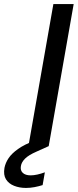

<svg xmlns="http://www.w3.org/2000/svg" viewBox="-111 -720 383 946"><path d="M29 0 152 -700H252L129 0ZM17 206Q-15 206 -41.5 195.5Q-68 185 -81.5 163.5Q-95 142 -89 107Q-84 82 -68.5 59Q-53 36 -22 14Q9 -8 59 -27L113 -49L129 0L69 27Q30 44 12.5 61.5Q-5 79 -8 98Q-12 119 1 131.5Q14 144 40 144Q55 144 73 140Q91 136 110 129L99 192Q80 198 59 202Q38 206 17 206Z"/></svg>

Font: DM Sans 18pt Medium
Style: Italic
Weight: 500
Italic angle: -10°
Designer: Colophon Foundry, Jonny Pinhorn
Foundry: Colophon Foundry
Version: Version 4.004;gftools[0.9.30]